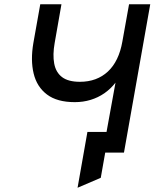

<svg xmlns="http://www.w3.org/2000/svg" viewBox="-20 -720 729 906"><path d="M346 166 392.5 -97.5H544L526.5 0H476.5L455.5 119ZM465 0 525 -330Q502.5 -301 472.8 -280.2Q443 -259.5 407.8 -248.8Q372.5 -238 333 -238Q249.5 -238 201.8 -274Q154 -310 138.8 -373Q123.5 -436 137.5 -517.5L170 -700H270L238 -517.5Q228 -461.5 235.8 -420Q243.5 -378.5 272.8 -356.2Q302 -334 357 -334Q397 -334 430.2 -346.2Q463.5 -358.5 489.2 -382.5Q515 -406.5 532.2 -442.2Q549.5 -478 557.5 -524.5L589 -700H689L565 0Z"/></svg>

Font: Overpass Medium
Style: Italic
Weight: 500
Italic angle: -10°
Designer: Delve Withrington, Dave Bailey, Thomas Jockin
Foundry: Delve Fonts LLC
Version: Version 4.000